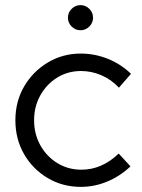

<svg xmlns="http://www.w3.org/2000/svg" viewBox="-20 -720 553 749"><path d="M295 9Q224.2 9 165.9 -25.5Q107.7 -60 73.8 -118.9Q40 -177.8 40 -250.9Q40 -324 74 -382.5Q108 -441 166.2 -476Q224.4 -511 295 -511Q350 -511 401 -490.5Q452 -470 491 -432L444 -378Q414 -410 375.4 -426.5Q336.9 -443 296 -443Q245 -443 203.5 -417.5Q162 -392 137.5 -348.4Q113 -304.8 113 -250.9Q113 -197 137.4 -153.2Q161.9 -109.4 203.8 -83.7Q245.8 -58 297.4 -58Q338 -58 374.5 -74Q411 -90 443 -121L489 -71Q449 -33 399 -12Q349 9 295 9ZM294 -602Q274 -602 259.5 -616.5Q245 -631 245 -651Q245 -671 259.5 -685.5Q274 -700 294 -700Q314 -700 328.5 -685.5Q343 -671 343 -651Q343 -631 328.5 -616.5Q314 -602 294 -602Z"/></svg>

Font: Red Hat Display
Style: Regular
Weight: 300
Designer: Pentagram, MCKL
Foundry: Pentagram, MCKL
Version: Version 1.023